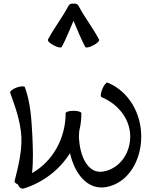

<svg xmlns="http://www.w3.org/2000/svg" viewBox="-20 -1047 867 1097"><path d="M333 -779C359 -827 378 -878 400 -928C422 -878 441 -827 467 -779C471 -772 491 -776 513 -788C535 -799 550 -814 546 -821C511 -888 463 -948 428 -1015C423 -1024 412 -1028 400 -1026C388 -1028 377 -1024 372 -1015C337 -948 289 -888 254 -821C250 -814 265 -799 287 -788C309 -776 329 -772 333 -779ZM116 30C228 -5 321 -78 380 -172C407 -53 480 40 586 22C714 -1 787 -131 787 -267C787 -399 717 -524 595 -575C588 -578 574 -562 565 -539C555 -516 553 -495 560 -492C655 -453 724 -367 724 -267C724 -170 663 -83 570 -67C481 -51 434 -158 431 -267C431 -278 432 -289 433 -300C441 -332 445 -366 445 -400C445 -408 425 -414 400 -414C375 -414 355 -408 355 -400C355 -257 282 -125 163 -58C171 -128 168 -198 165 -268C160 -363 155 -459 122 -549C120 -556 99 -555 75 -547C52 -538 35 -525 38 -518C67 -436 98 -352 102 -265C106 -181 84 -95 63 -11C62 -6 70 1 82 7L83 8C88 24 103 34 116 30Z"/></svg>

Font: Nupuram
Style: Regular
Weight: 400
Designer: Santhosh Thottingal (santhosh.thottingal@gmail.com)
Foundry: SMC
Version: Version 1.000